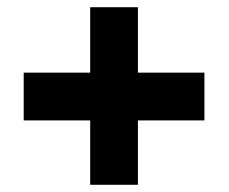

<svg xmlns="http://www.w3.org/2000/svg" viewBox="-20 -617 626 526"><path d="M227.1 -597.2H357.9V-418H540V-287.1H357.9V-110.8H227.1V-287.1H44.9V-418H227.1Z"/></svg>

Font: Nokora Black
Style: Regular
Weight: 900
Designer: Danh Hong
Version: Version 8.000; ttfautohint (v1.8.3)